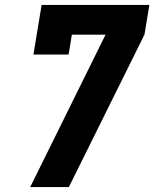

<svg xmlns="http://www.w3.org/2000/svg" viewBox="-20 -755 640 775"><path d="M102 0 406 -615H270L257 -535H115L148 -735H583L563 -615L258 0Z"/></svg>

Font: Iosevka Etoile Heavy Oblique
Style: Regular
Weight: 900
Italic angle: -9°
Designer: Belleve Invis
Foundry: Belleve Invis
Version: Version 15.5.2; ttfautohint (v1.8.4)